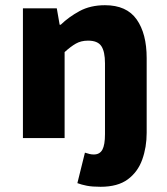

<svg xmlns="http://www.w3.org/2000/svg" viewBox="-20 -530 640 737"><path d="M366 187Q334 187 313.5 183Q293 179 277 173L306 56Q316 59 323.5 61Q331 63 340 63Q363 63 373 44.5Q383 26 383 -15V-287Q383 -332 369 -353Q355 -374 318 -374Q291 -374 271 -362.5Q251 -351 228 -330V0H68V-498H198L209 -435H213Q244 -465 285.5 -487.5Q327 -510 383 -510Q466 -510 504.5 -455.5Q543 -401 543 -307V-20Q543 35 526 82.5Q509 130 470.5 158.5Q432 187 366 187Z"/></svg>

Font: Source Code Pro ExtraLight ExtraBold
Style: Regular
Weight: 800
Monospace: yes
Version: Version 1.018;hotconv 1.0.116;makeotfexe 2.5.65601